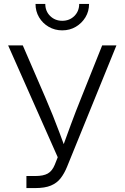

<svg xmlns="http://www.w3.org/2000/svg" viewBox="-20 -959 636 979"><path d="M114.7 0V-61.5H160.2Q201.2 -61.5 223.6 -74.2Q246.1 -86.9 259.3 -119.1L274.4 -157.2L21.5 -727.5H96.2L210.9 -462.4Q231.9 -413.6 249.5 -369.9Q267.1 -326.2 282.7 -284.2Q298.3 -242.2 314.5 -198.2H295.4Q317.9 -260.3 341.6 -324.5Q365.2 -388.7 395 -462.4L501 -727.5H573.7L321.8 -108.4Q308.1 -74.7 289.3 -50.3Q270.5 -25.9 239.7 -12.9Q209 0 159.2 0ZM297.4 -804.2Q259.3 -804.2 228.3 -822.3Q197.3 -840.3 179.2 -870.8Q161.1 -901.4 161.1 -939H210.9Q210.9 -901.9 235.8 -877.4Q260.7 -853 297.4 -853Q334.5 -853 359.1 -877.4Q383.8 -901.9 383.8 -939H434.1Q434.1 -901.4 415.8 -871.1Q397.5 -840.8 366.7 -822.5Q335.9 -804.2 297.4 -804.2Z"/></svg>

Font: Inter 20pt Light
Style: Regular
Weight: 300
Version: Version 4.001;git-66647c0bb